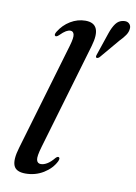

<svg xmlns="http://www.w3.org/2000/svg" viewBox="-86 -807 619 872"><g transform="rotate(10 223.5 -371.0)"><path d="M289.5 -614 145 -123Q131 -76 135 -60.5Q139 -45 154.5 -45Q168 -45 183.2 -54Q198.5 -63 215.5 -83.5Q223.5 -92 229 -90.5Q238 -87.5 230.5 -71Q213 -36 175.8 -13.2Q138.5 9.5 93 9.5Q49.5 9.5 38.8 -17.2Q28 -44 45 -100.5L191.5 -597.5Q203 -636.5 199.2 -650.8Q195.5 -665 182.5 -665Q173.5 -665 162.5 -658.8Q151.5 -652.5 135 -636Q125 -626.5 119 -629Q111.5 -633 120 -648Q140.5 -682 173.2 -701.8Q206 -721.5 242 -721.5Q321 -721.5 289.5 -614ZM354 -682.5Q364 -712 377 -729.5Q390 -747 410.5 -750Q428.5 -753 438.2 -743.8Q448 -734.5 446.5 -721Q445.5 -705 435.2 -690Q425 -675 409.5 -659.5L333.5 -569.5Q326 -562.5 319.5 -564.5Q315 -567 318.5 -577.5Z"/></g></svg>

Font: Fraunces 72pt
Style: Italic
Weight: 400
Italic angle: -16°
Version: Version 1.000;[b76b70a41]